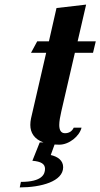

<svg xmlns="http://www.w3.org/2000/svg" viewBox="-20 -620 437 836"><path d="M71 172 66 196C159 196 255 170 255 108C255 79 232 62 201 55L217.6 9.3C224.1 9.8 230.9 10 238 10C281 10 326 -27 335 -64H301C293 -47 279 -40 263 -40C245 -40 238 -54 238 -76C238 -92 242 -113 247 -135L306 -390H385L397 -440H318L355 -600L226 -585L193 -440H142L115 -390H181L115 -104C113 -94 112 -85 112 -76C112 -42.3 129.1 -14.2 169.1 0H153L121 80C159 83 176 94 176 115C176 138 164 172 71 172Z"/></svg>

Font: Pfennig
Style: BoldItalic
Weight: 700
Italic angle: -13°
Version: Version 20100423